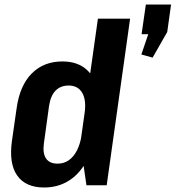

<svg xmlns="http://www.w3.org/2000/svg" viewBox="-20 -823 780 853"><path d="M176 10Q94 10 56.5 -43Q19 -96 33 -197L54 -343Q68 -443 121 -496.5Q174 -550 257 -550Q316 -550 354.5 -522Q393 -494 408.5 -441.5Q424 -389 414 -315L401 -227Q391 -154 360.5 -100.5Q330 -47 283 -18.5Q236 10 176 10ZM236 -96Q264 -96 285.5 -111Q307 -126 321.5 -154Q336 -182 342 -220L356 -321Q364 -379 345 -411Q326 -443 285 -443Q249 -443 227 -420.5Q205 -398 198 -353L175 -186Q169 -142 184.5 -119Q200 -96 236 -96ZM337 -187 415 -740H558L454 0H364ZM740 -803 723 -681 658 -567 608 -581 669 -760 693 -671H609L628 -803Z"/></svg>

Font: Pathway Extreme Condensed
Style: Bold Italic
Weight: 700
Width: 3
Italic angle: -8°
Version: Version 1.001;gftools[0.9.26]